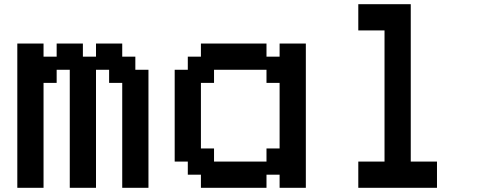

<svg xmlns="http://www.w3.org/2000/svg" viewBox="-20 -1020 2290 915"><path d="M62.5 -125V-812.5H187.5V-750H250V-812.5H375V-750H437.5V-812.5H562.5V-750H625V-687.5H687.5V-125H562.5V-625H500V-687.5H437.5V-125H312.5V-687.5H250V-625H187.5V-125Z M1250 -250V-312.5H1312.5V-625H1250V-687.5H1000V-625H937.5V-312.5H1000V-250ZM937.5 -125V-187.5H875V-250H812.5V-687.5H875V-750H937.5V-812.5H1250V-750H1312.5V-812.5H1437.5V-125H1312.5V-187.5H1250V-125Z M1687.5 -125V-250H1812.5V-875H1687.5V-1000H1937.5V-250H2062.5V-125Z"/></svg>

Font: Better VCR
Style: Regular
Weight: 400
Designer: artdzyk
Foundry: https://fontstruct.com
Version: Version 1.0